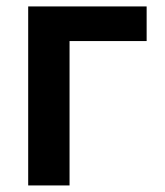

<svg xmlns="http://www.w3.org/2000/svg" viewBox="-20 -565 503 585"><path d="M426.8 -545.4V-439.9H191.9V0H65.9V-545.4Z"/></svg>

Font: Interop SemBd
Style: Regular
Weight: 600
Designer: Rasmus Andersson, Google, Jang Haemin
Foundry: jhaemin
Version: Version 1.007